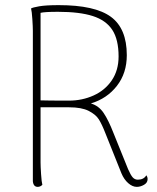

<svg xmlns="http://www.w3.org/2000/svg" viewBox="-20 -720 612 748"><path d="M555 -22Q555 -8 541 0Q527 8 513 8Q496 8 479.5 -6.5Q463 -21 453 -45L391 -200Q377 -236 365 -255Q353 -274 325.5 -288Q298 -302 249 -302H138V-87Q138 -72 140 -41.5Q142 -11 145 0Q137 8 127 8Q110 8 108 -14V-600Q108 -615 106 -645.5Q104 -676 101 -687Q107 -691 133 -695.5Q159 -700 209 -700Q350 -700 412 -654.5Q474 -609 474 -505Q474 -435 435.5 -385.5Q397 -336 334 -317Q365 -308 384 -279.5Q403 -251 422 -202L479 -61Q489 -38 497 -29Q505 -20 517 -20Q540 -20 550 -37Q555 -31 555 -22ZM249 -328Q300 -328 344.5 -348Q389 -368 415.5 -407Q442 -446 442 -500Q442 -566 417.5 -603.5Q393 -641 341.5 -657.5Q290 -674 206 -674Q154 -674 138 -670V-329Q166 -328 249 -328Z"/></svg>

Font: Arima Madurai Thin
Style: Regular
Weight: 250
Designer: Joana Correia and Natanael Gama
Foundry: NDISCOVER
Version: Version 1.020; ttfautohint (v1.5) -l 7 -r 28 -G 50 -x 13 -D 